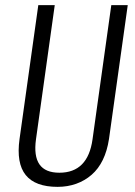

<svg xmlns="http://www.w3.org/2000/svg" viewBox="-20 -720 526 747"><path d="M204 7Q117 7 80 -39Q43 -85 56 -179L129 -700H193L120 -178Q111 -113 133.5 -80.5Q156 -48 211 -48Q322 -48 340 -178L413 -700H477L404 -179Q397 -133 380 -98Q363 -63 336.5 -40Q310 -17 276.5 -5Q243 7 204 7Z"/></svg>

Font: Pathway Extreme Condensed ExtraLight
Style: Italic
Weight: 250
Width: 3
Italic angle: -8°
Version: Version 1.001;gftools[0.9.26]